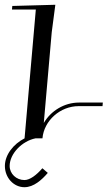

<svg xmlns="http://www.w3.org/2000/svg" viewBox="-28 -580 451 805"><path d="M172.4 144.9 149.6 125.4C125.3 153.8 97.3 174.9 74.5 174.9C40.3 174.9 12.5 148.4 12.5 115.9C12.5 64.1 65 11 121 0H150C156.5 -74.5 224.5 -135 301.8 -135H401.8L403.1 -150H303.1C241.4 -150 185 -115 155.6 -64.4L188.9 -445L204 -560L23.6 -555L22.2 -540H122.2L75 0H75.1C28.7 23.5 -7.5 68.8 -7.5 115.9C-7.5 165 29.2 204.9 74.5 204.9C113.2 204.9 147.2 174.3 172.4 144.9Z"/></svg>

Font: Galberik
Style: Regular
Weight: 400
Designer: Gluk
Foundry: Gluk
Version: Version 0.50